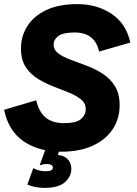

<svg xmlns="http://www.w3.org/2000/svg" viewBox="-26 -724 666 934"><path d="M272 14Q163 14 89 -36.5Q15 -87 -6 -190L150 -236Q164 -178 197 -151.5Q230 -125 285 -125Q345 -125 368 -145Q391 -165 391 -193Q391 -222 368 -240.5Q345 -259 309.5 -273.5Q274 -288 233.5 -303.5Q193 -319 157 -341.5Q121 -364 98.5 -399Q76 -434 76 -488Q76 -548 107 -597Q138 -646 199 -675Q260 -704 350 -704Q446 -704 517 -656.5Q588 -609 608 -517L456 -473Q446 -520 416 -543Q386 -566 337 -566Q281 -566 258 -549Q235 -532 235 -507Q235 -481 258 -464Q281 -447 317.5 -433.5Q354 -420 395.5 -404.5Q437 -389 473.5 -365.5Q510 -342 533 -305Q556 -268 556 -212Q556 -146 522 -95Q488 -44 424.5 -15Q361 14 272 14ZM190 190Q169 190 147.5 186Q126 182 107 174L136 94Q150 102 166 105.5Q182 109 197 109Q214 109 222.5 104.5Q231 100 231 91Q231 74 201 74Q192 74 184 75.5Q176 77 167 80L200 -11L268 -9L251 43L242 29Q280 29 300.5 48Q321 67 321 97Q321 134 290 162Q259 190 190 190Z"/></svg>

Font: Radio Canada Big
Style: Bold Italic
Weight: 700
Italic angle: -12°
Designer: Étienne Aubert Bonn
Foundry: Coppers and Brasses
Version: Version 1.001